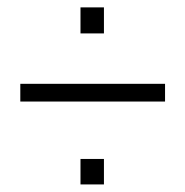

<svg xmlns="http://www.w3.org/2000/svg" viewBox="-20 -527 502 520"><path d="M198 -507V-436.5H261.5V-507ZM198 -96.5V-27.5H261.5V-96.5ZM35 -300V-252H427V-300Z"/></svg>

Font: Overused Grotesk Light
Style: Regular
Weight: 300
Designer: RandomMaerks
Version: Version 0.005